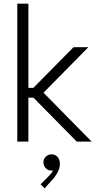

<svg xmlns="http://www.w3.org/2000/svg" viewBox="-20 -772 541 1047"><path d="M74.2 -752H134.8V-293H162.1L380.9 -514.6H461.9L217.3 -266.6L479.5 0H398.4L162.6 -239.3H134.8V0H74.2ZM201.2 233.4 240.2 194.3Q252.4 181.6 259 173.3Q265.6 165 269 157.2Q266.6 158.2 259.8 158.2Q243.2 158.2 230 145.3Q216.8 132.3 216.8 113.3Q216.8 94.7 230 82.3Q243.2 69.8 260.7 69.3Q281.7 69.8 294.2 84Q306.6 98.1 306.6 121.1Q306.6 146.5 292.7 170.9Q278.8 195.3 263.7 210L223.6 254.9Z"/></svg>

Font: Reddit Sans Chocolate Light
Style: Regular
Weight: 300
Designer: Stephen Hutchings
Foundry: Reddit
Version: Version 1.013